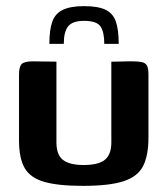

<svg xmlns="http://www.w3.org/2000/svg" viewBox="-20 -600 547 626"><path d="M254 -580Q299 -580 323.5 -568.5Q348 -557 357.5 -530.5Q367 -504 367 -457H320Q320 -496 307.5 -514Q295 -532 254 -532Q217 -532 202.5 -514.5Q188 -497 188 -457H141Q141 -503 150.5 -529.5Q160 -556 185 -568Q210 -580 254 -580ZM164 -399V-136Q164 -95 185.5 -78.5Q207 -62 253 -62Q302 -62 322.5 -79.5Q343 -97 343 -135V-399Q344 -399 353.5 -399Q363 -399 375.5 -399.5Q388 -400 398.5 -400Q409 -400 412 -400Q431 -400 442.5 -397.5Q454 -395 459 -386.5Q464 -378 464 -357V-151Q464 -94 447 -59.5Q430 -25 384 -9.5Q338 6 250 6Q170 6 124.5 -7Q79 -20 60.5 -52Q42 -84 42 -142V-357Q42 -382 50.5 -391Q59 -400 87 -400Q106 -400 125 -399.5Q144 -399 164 -399Z"/></svg>

Font: Genos Thin SemiBold
Style: Regular
Weight: 600
Version: Version 1.010